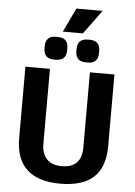

<svg xmlns="http://www.w3.org/2000/svg" viewBox="-68 -1141 847 1201"><g transform="rotate(5 355.5 -540.0)"><path d="M76 -251V-700H230V-229Q230 -167 262.5 -133.5Q295 -100 356 -100Q481 -100 481 -229V-700H635V-251Q635 -119 566 -54.5Q497 10 356 10Q217 10 146.5 -55.5Q76 -121 76 -251ZM185 -825V-838Q185 -903 250 -903H262Q327 -903 327 -838V-825Q327 -760 262 -760H250Q185 -760 185 -825ZM385 -825V-838Q385 -903 450 -903H462Q527 -903 527 -838V-825Q527 -760 462 -760H450Q385 -760 385 -825ZM362 -1090H527L416 -939H290Z"/></g></svg>

Font: Krub
Style: Bold
Weight: 700
Version: Version 1.000; ttfautohint (v1.6)